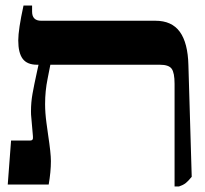

<svg xmlns="http://www.w3.org/2000/svg" viewBox="-20 -667 741 694"><path d="M673 -28Q660 -12 651 -5Q642 2 627 7H611V-364Q611 -404 600.5 -418.5Q590 -433 558 -433H162Q161 -426 152 -382Q143 -338 143 -291Q143 -259 148 -222.5Q153 -186 154 -179Q164 -113 164 -85Q164 -46 156 0H8L20 -159H89Q95 -159 97.5 -162.5Q100 -166 99 -175L93 -244Q92 -251 92 -265Q92 -297 97.5 -328Q103 -359 114 -409L119 -432V-433H114Q78 -433 62 -454.5Q46 -476 46 -521Q46 -560 65 -647H96V-625Q96 -592 129 -592H542Q601 -592 630 -552Q659 -512 661 -432Z"/></svg>

Font: Noto Serif Hebrew CondExtraBold
Style: Regular
Weight: 800
Width: 3
Designer: Monotype Design Team
Foundry: Monotype Imaging Inc.
Version: Version 1.000